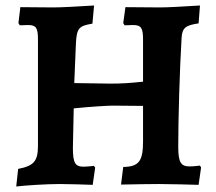

<svg xmlns="http://www.w3.org/2000/svg" viewBox="-20 -669 787 698"><path d="M39 9C71 5 149 0 197 0C227 0 293 2 317 3L326 -60L321 -66C312 -65 296 -63 284 -63C253 -63 245 -77 245 -132L248 -275C306 -281 372 -285 390 -285L500 -284V-155C500 -83 485 -63 428 -62L420 2C463 1 529 0 558 0C600 0 664 2 702 3L711 -60L707 -67C698 -66 683 -64 669 -64C637 -64 628 -80 628 -136C628 -237 633 -409 640 -529C642 -567 653 -577 702 -584L707 -649C643 -645 588 -642 562 -642L436 -643L428 -585L433 -577L464 -578C493 -578 500 -567 500 -526V-372C452 -367 422 -365 381 -365L250 -367L256 -511C259 -566 266 -575 316 -583L322 -649C259 -645 201 -642 173 -642L54 -643L47 -585L52 -577L82 -578C111 -578 118 -568 118 -526V-139C118 -83 103 -66 46 -55Z"/></svg>

Font: Alegreya SC
Style: Bold
Weight: 700
Designer: Juan Pablo del Peral
Foundry: Huerta Tipografica
Version: Version 2.007;PS 002.007;hotconv 1.0.88;makeotf.lib2.5.64775